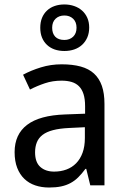

<svg xmlns="http://www.w3.org/2000/svg" viewBox="-20 -836 571 866"><path d="M387.2 0 369.1 -74.2H365.2Q349.1 -52.2 333 -36.4Q316.9 -20.5 297.9 -10.3Q278.8 0 255.4 4.9Q231.9 9.8 201.2 9.8Q167.5 9.8 139.2 0.2Q110.8 -9.3 90.1 -29.1Q69.3 -48.8 57.6 -78.9Q45.9 -108.9 45.9 -149.9Q45.9 -230 102.3 -272.9Q158.7 -315.9 273.9 -319.8L363.8 -323.2V-356.9Q363.8 -389.6 356.7 -411.6Q349.6 -433.6 336.2 -447Q322.8 -460.4 303 -466.3Q283.2 -472.2 257.8 -472.2Q217.3 -472.2 182.4 -460.4Q147.5 -448.7 115.2 -432.1L84 -499Q120.1 -518.6 164.6 -532.2Q209 -545.9 257.8 -545.9Q307.6 -545.9 344 -535.9Q380.4 -525.9 404.1 -504.2Q427.7 -482.4 439.5 -448.7Q451.2 -415 451.2 -367.2V0ZM224.1 -62Q253.9 -62 279.3 -71.3Q304.7 -80.6 323.2 -99.4Q341.8 -118.2 352.3 -146.7Q362.8 -175.3 362.8 -213.9V-262.2L293 -258.8Q249 -256.8 219.2 -249Q189.5 -241.2 171.6 -227.3Q153.8 -213.4 146 -193.6Q138.2 -173.8 138.2 -148.9Q138.2 -104 161.9 -83Q185.5 -62 224.1 -62ZM382.3 -711.9Q382.3 -687 373.8 -667.2Q365.2 -647.5 350.3 -633.8Q335.4 -620.1 314.9 -613Q294.4 -606 270.5 -606Q246.1 -606 226.1 -613Q206.1 -620.1 191.7 -633.8Q177.2 -647.5 169.4 -666.7Q161.6 -686 161.6 -710.9Q161.6 -735.8 169.4 -755.1Q177.2 -774.4 191.7 -788.1Q206.1 -801.8 226.1 -808.8Q246.1 -815.9 270.5 -815.9Q293.9 -815.9 314.5 -808.8Q335 -801.8 350.1 -788.3Q365.2 -774.9 373.8 -755.6Q382.3 -736.3 382.3 -711.9ZM325.2 -710.9Q325.2 -736.8 309.8 -751.5Q294.4 -766.1 270.5 -766.1Q246.1 -766.1 230.7 -751.5Q215.3 -736.8 215.3 -710.9Q215.3 -685.1 229.2 -670.4Q243.2 -655.8 270.5 -655.8Q294.4 -655.8 309.8 -670.4Q325.2 -685.1 325.2 -710.9Z"/></svg>

Font: WenQuanYi Micro Hei
Style: Regular
Weight: 400
Foundry: Ascender Corporation
Version: Version 0.2.0-beta